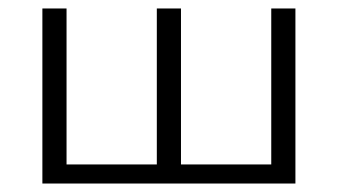

<svg xmlns="http://www.w3.org/2000/svg" viewBox="-20 -433 797 453"><path d="M677 -413V0H80V-413H137V-45H350V-413H407V-45H620V-413Z"/></svg>

Font: Isabella Sans
Style: Regular
Weight: 400
Designer: Original fonts by Christian Thalmann (Catharsis Fonts), Modifications by Cristiano Sobral
Version: Version 0.002;July 12, 2020;FontCreator 13.0.0.2655 64-bit; 